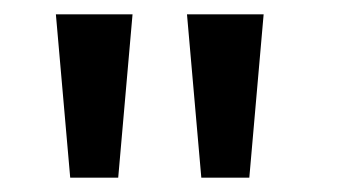

<svg xmlns="http://www.w3.org/2000/svg" viewBox="-20 -720 471 268"><path d="M58 -700H165L145 -472H78ZM241 -700H348L328 -472H261Z"/></svg>

Font: Haskoy Medium
Style: Regular
Weight: 500
Designer: Ertekin Erdin
Foundry: Ertekin Erdin
Version: Version 1.500; ttfautohint (v1.8.3)